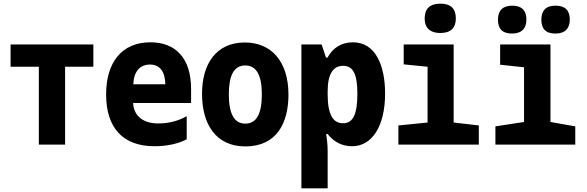

<svg xmlns="http://www.w3.org/2000/svg" viewBox="-20 -793 3220 1053"><path d="M193 0H337V-427H492V-549H38V-427H193Z M827 9C903 9 962 -7 1004 -29V-156C964 -133 913 -116 848 -116C770 -116 714 -153 710 -228H1028V-305C1028 -474 943 -561 805 -561C647 -561 562 -450 562 -275C562 -92 654 9 827 9ZM711 -331C714 -402 748 -439 803 -439C854 -439 885 -404 887 -331Z M1326 10C1497 10 1562 -118 1562 -274C1562 -455 1469 -560 1323 -560C1164 -560 1088 -441 1088 -278C1088 -117 1160 10 1326 10ZM1325 -115C1263 -115 1235 -172 1235 -276C1235 -378 1262 -434 1325 -434C1387 -434 1416 -379 1416 -276C1416 -172 1389 -115 1325 -115Z M1633 240H1777V37C1777 2 1773 -33 1769 -58H1777C1811 -14 1857 9 1911 9C2020 9 2092 -100 2092 -280C2092 -431 2041 -561 1916 -561C1854 -561 1806 -532 1776 -477H1768L1744 -549H1633ZM1862 -117C1806 -117 1777 -165 1777 -276V-292C1777 -389 1808 -432 1862 -432C1918 -432 1940 -384 1940 -278C1940 -171 1918 -117 1862 -117Z M2395 -612C2453 -612 2480 -641 2480 -692C2480 -745 2453 -773 2395 -773C2338 -773 2309 -745 2309 -692C2309 -639 2340 -612 2395 -612ZM2165 0H2606V-105L2468 -121V-549H2194V-440L2325 -427V-121L2165 -105Z M2788 -609C2842 -609 2867 -638 2867 -686C2867 -735 2842 -762 2789 -762C2737 -762 2711 -735 2711 -685C2711 -636 2734 -609 2788 -609ZM3026 -609C3080 -609 3105 -638 3105 -686C3105 -735 3080 -762 3027 -762C2974 -762 2949 -735 2949 -685C2949 -636 2972 -609 3026 -609ZM2697 0H3135V-100L2999 -124V-549H2723V-438L2854 -424V-124L2697 -100Z"/></svg>

Font: Noto Sans Mono Condensed ExtraBold
Style: Regular
Weight: 800
Width: 3
Designer: Monotype Design Team
Foundry: Monotype Imaging Inc.
Version: Version 2.014